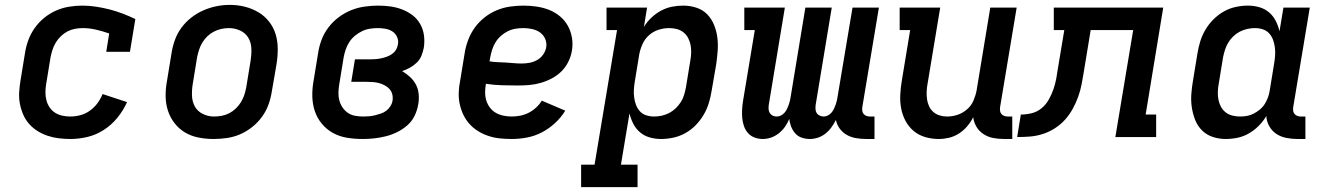

<svg xmlns="http://www.w3.org/2000/svg" viewBox="-20 -561 5440 786"><path d="M268 8Q244 8 220 5Q196 2 174 -5.5Q152 -13 133 -25Q114 -37 99 -54Q84 -71 75 -92Q66 -113 61.5 -136Q57 -159 58.5 -183.5Q60 -208 64 -232L82 -342Q86 -369 95.5 -395.5Q105 -422 121.5 -445.5Q138 -469 160.5 -487.5Q183 -506 209 -517.5Q235 -529 262.5 -533.5Q290 -538 317 -538Q346 -538 374.5 -533.5Q403 -529 430 -522Q457 -515 483 -505Q509 -495 534 -483L512 -349H415L427 -424Q401 -433 373.5 -439.5Q346 -446 318 -446Q303 -446 287 -443Q271 -440 256.5 -432.5Q242 -425 229.5 -413Q217 -401 208.5 -387Q200 -373 195 -357.5Q190 -342 187 -327L169 -217Q166 -200 166 -183Q166 -166 170 -150.5Q174 -135 183 -121.5Q192 -108 205.5 -99.5Q219 -91 235 -87.5Q251 -84 268 -84Q288 -84 309 -89.5Q330 -95 348 -108Q366 -121 379 -138.5Q392 -156 400 -176L500 -143Q485 -109 461 -79.5Q437 -50 405.5 -29.5Q374 -9 338.5 -0.5Q303 8 268 8Z M854 8Q823 8 792.5 2Q762 -4 737 -19Q712 -34 694 -57.5Q676 -81 667 -109.5Q658 -138 658 -169.5Q658 -201 664 -232L682 -342Q686 -369 695.5 -396Q705 -423 722 -446.5Q739 -470 762.5 -488.5Q786 -507 812.5 -518.5Q839 -530 866 -535.5Q893 -541 921 -541Q953 -541 982.5 -533.5Q1012 -526 1037.5 -511Q1063 -496 1081.5 -472.5Q1100 -449 1108.5 -420.5Q1117 -392 1117 -360.5Q1117 -329 1112 -298L1093 -188Q1089 -161 1079.5 -134Q1070 -107 1053 -83.5Q1036 -60 1013 -41.5Q990 -23 963.5 -11.5Q937 0 909 4Q881 8 854 8ZM856 -84Q872 -84 888 -87Q904 -90 918.5 -97.5Q933 -105 945.5 -117Q958 -129 966.5 -143Q975 -157 980 -172Q985 -187 988 -203L1006 -313Q1010 -338 1009 -362.5Q1008 -387 996.5 -406.5Q985 -426 963 -436Q941 -446 917 -446Q901 -446 885.5 -442.5Q870 -439 855.5 -431.5Q841 -424 829 -412.5Q817 -401 808.5 -387Q800 -373 795 -357.5Q790 -342 787 -327L769 -217Q765 -193 766 -168.5Q767 -144 778 -124.5Q789 -105 810.5 -94.5Q832 -84 856 -84Q856 -84 856 -84Q856 -84 856 -84Z M1465 8Q1432 8 1401 3Q1370 -2 1343.5 -16.5Q1317 -31 1297.5 -54.5Q1278 -78 1268.5 -107Q1259 -136 1258.5 -168Q1258 -200 1264 -232L1282 -342Q1286 -370 1296 -397Q1306 -424 1324 -448Q1342 -472 1366 -490Q1390 -508 1417 -519Q1444 -530 1472.5 -534Q1501 -538 1528 -538Q1554 -538 1579 -534.5Q1604 -531 1627 -522Q1650 -513 1669 -498.5Q1688 -484 1700 -463Q1712 -442 1715.5 -417Q1719 -392 1715 -366Q1712 -350 1705.5 -333.5Q1699 -317 1686 -304.5Q1673 -292 1657.5 -283.5Q1642 -275 1626 -270Q1643 -260 1658 -246.5Q1673 -233 1682.5 -215Q1692 -197 1694 -175.5Q1696 -154 1692 -133Q1688 -109 1677 -86.5Q1666 -64 1647 -47.5Q1628 -31 1605.5 -20Q1583 -9 1559 -3Q1535 3 1511.5 5.5Q1488 8 1465 8ZM1467 -84Q1479 -84 1491 -85Q1503 -86 1515 -89Q1527 -92 1539 -96Q1551 -100 1561 -107.5Q1571 -115 1578 -126Q1585 -137 1587 -149Q1589 -162 1586 -174.5Q1583 -187 1575 -196Q1567 -205 1556 -211Q1545 -217 1533 -220.5Q1521 -224 1507.5 -225Q1494 -226 1481 -226H1418L1433 -318H1496Q1508 -318 1519 -319Q1530 -320 1541.5 -322.5Q1553 -325 1564 -329Q1575 -333 1585 -340Q1595 -347 1601 -357Q1607 -367 1609 -379Q1612 -394 1606 -408.5Q1600 -423 1587.5 -431.5Q1575 -440 1559 -443Q1543 -446 1527 -446Q1511 -446 1494.5 -443.5Q1478 -441 1462.5 -433.5Q1447 -426 1433.5 -415Q1420 -404 1410.5 -389.5Q1401 -375 1395.5 -359Q1390 -343 1387 -327L1369 -217Q1366 -200 1365.5 -183Q1365 -166 1369 -150.5Q1373 -135 1382 -121.5Q1391 -108 1404 -99Q1417 -90 1433.5 -87Q1450 -84 1467 -84Z M2075 8Q2050 8 2026 5.5Q2002 3 1979.5 -4.5Q1957 -12 1937.5 -24Q1918 -36 1902.5 -53Q1887 -70 1877 -91Q1867 -112 1862 -135Q1857 -158 1858 -183Q1859 -208 1864 -232L1882 -342Q1886 -369 1896 -396Q1906 -423 1923 -447Q1940 -471 1963.5 -489.5Q1987 -508 2013.5 -519Q2040 -530 2068 -534Q2096 -538 2123 -538Q2150 -538 2177 -534Q2204 -530 2228 -520.5Q2252 -511 2272 -494.5Q2292 -478 2304.5 -455.5Q2317 -433 2321.5 -406Q2326 -379 2321 -352Q2317 -329 2306 -307Q2295 -285 2277.5 -268Q2260 -251 2238 -239.5Q2216 -228 2193 -221.5Q2170 -215 2147 -213Q2124 -211 2101 -211Q2068 -211 2034.5 -212Q2001 -213 1969 -218V-217Q1966 -200 1966 -182.5Q1966 -165 1971 -149Q1976 -133 1986 -120Q1996 -107 2010 -99Q2024 -91 2041 -87.5Q2058 -84 2075 -84Q2092 -84 2110 -87.5Q2128 -91 2144.5 -99.5Q2161 -108 2175 -121Q2189 -134 2198 -149L2294 -108Q2277 -80 2252 -57Q2227 -34 2198 -19Q2169 -4 2137.5 2Q2106 8 2075 8ZM2116 -301Q2132 -301 2148 -304Q2164 -307 2178.5 -315Q2193 -323 2203 -337Q2213 -351 2216 -367Q2219 -385 2212 -401.5Q2205 -418 2191 -428Q2177 -438 2159 -442Q2141 -446 2123 -446Q2107 -446 2091 -443.5Q2075 -441 2059.5 -433.5Q2044 -426 2031 -414.5Q2018 -403 2009 -388.5Q2000 -374 1995 -358.5Q1990 -343 1987 -327L1984 -310Q2000 -307 2017 -306.5Q2034 -306 2050.5 -305Q2067 -304 2083 -302.5Q2099 -301 2116 -301Z M2359 205V113H2414L2506 -438H2463V-530H2629L2616 -451Q2629 -472 2647 -489Q2665 -506 2686.5 -517.5Q2708 -529 2731 -533.5Q2754 -538 2777 -538Q2805 -538 2831 -529.5Q2857 -521 2875 -502.5Q2893 -484 2903 -459.5Q2913 -435 2916.5 -408.5Q2920 -382 2918 -354Q2916 -326 2912 -298L2893 -188Q2889 -163 2881.5 -138.5Q2874 -114 2860.5 -91Q2847 -68 2828 -48.5Q2809 -29 2785.5 -16Q2762 -3 2736.5 2.5Q2711 8 2686 8Q2662 8 2639.5 1.5Q2617 -5 2600 -19.5Q2583 -34 2572.5 -54.5Q2562 -75 2557 -97L2522 113H2590V205ZM2658 -84Q2674 -84 2689.5 -87.5Q2705 -91 2719.5 -98.5Q2734 -106 2746 -117.5Q2758 -129 2767 -143Q2776 -157 2780.5 -172.5Q2785 -188 2788 -203L2806 -313Q2809 -329 2809.5 -345.5Q2810 -362 2807 -377Q2804 -392 2797 -405.5Q2790 -419 2778 -428.5Q2766 -438 2751 -442Q2736 -446 2719 -446Q2719 -446 2719 -446Q2719 -446 2719 -446Q2697 -446 2675.5 -439Q2654 -432 2637 -417Q2620 -402 2610.5 -381Q2601 -360 2597 -339L2579 -229Q2576 -212 2575 -195.5Q2574 -179 2576 -163Q2578 -147 2583.5 -132Q2589 -117 2599.5 -105.5Q2610 -94 2625.5 -89Q2641 -84 2658 -84Z M3295 8Q3295 8 3295 8Q3295 8 3295 8Q3278 8 3262 2.5Q3246 -3 3235.5 -15Q3225 -27 3219 -42Q3213 -57 3211 -74Q3204 -57 3193.5 -42Q3183 -27 3168.5 -15.5Q3154 -4 3137 2Q3120 8 3103 8Q3085 8 3069 2Q3053 -4 3042 -16.5Q3031 -29 3025.5 -45Q3020 -61 3018.5 -78Q3017 -95 3018 -113Q3019 -131 3022 -149L3070 -438H3027V-530H3193L3127 -131Q3126 -122 3126.5 -113.5Q3127 -105 3131.5 -98Q3136 -91 3143.5 -87.5Q3151 -84 3160 -84Q3169 -84 3177.5 -88.5Q3186 -93 3192 -100Q3198 -107 3202 -115.5Q3206 -124 3209 -132.5Q3212 -141 3214 -149.5Q3216 -158 3217 -166L3277 -530H3385L3319 -131Q3318 -122 3318.5 -113.5Q3319 -105 3323.5 -98Q3328 -91 3336 -87.5Q3344 -84 3352 -84Q3361 -84 3369.5 -88.5Q3378 -93 3384 -100Q3390 -107 3394 -115.5Q3398 -124 3401 -132.5Q3404 -141 3406 -149.5Q3408 -158 3409 -166L3470 -530H3578L3510 -122Q3509 -114 3510 -107Q3511 -100 3515.5 -94.5Q3520 -89 3527 -86.5Q3534 -84 3541 -84H3560V8H3526Q3505 8 3484.5 4.5Q3464 1 3447 -8.5Q3430 -18 3418 -34Q3406 -50 3402 -70Q3394 -54 3383.5 -39.5Q3373 -25 3359 -14Q3345 -3 3328.5 2.5Q3312 8 3295 8Z M3823 8Q3794 8 3767 0Q3740 -8 3719.5 -25.5Q3699 -43 3686.5 -67Q3674 -91 3669 -118Q3664 -145 3665.5 -174Q3667 -203 3672 -232L3706 -438H3663V-530H3829L3777 -217Q3774 -201 3773.5 -185.5Q3773 -170 3775 -155Q3777 -140 3783.5 -126Q3790 -112 3801 -102.5Q3812 -93 3826.5 -88.5Q3841 -84 3857 -84Q3879 -84 3900 -91Q3921 -98 3938.5 -113Q3956 -128 3965 -149Q3974 -170 3978 -191L4034 -530H4142L4074 -122Q4073 -114 4074 -107Q4075 -100 4079.5 -94.5Q4084 -89 4091 -86.5Q4098 -84 4106 -84H4124V8H4091Q4068 8 4046.5 4Q4025 0 4007 -11.5Q3989 -23 3978 -41Q3967 -59 3964 -81Q3954 -61 3939 -43.5Q3924 -26 3905 -14Q3886 -2 3865 3Q3844 8 3823 8Z M4144 0 4159 -92Q4181 -92 4203.5 -97.5Q4226 -103 4244 -118Q4262 -133 4273.5 -153.5Q4285 -174 4292.5 -195.5Q4300 -217 4304 -239Q4308 -261 4311 -282L4337 -438H4294V-530H4742L4670 -92H4713V0H4546L4619 -438H4445L4417 -268Q4413 -242 4408 -216.5Q4403 -191 4394 -165.5Q4385 -140 4371.5 -115.5Q4358 -91 4339.5 -70.5Q4321 -50 4297 -35Q4273 -20 4247.5 -12Q4222 -4 4196 -2Q4170 0 4144 0Z M4998 8Q4970 8 4944.5 -0.5Q4919 -9 4900.5 -27.5Q4882 -46 4872.5 -70.5Q4863 -95 4859 -121.5Q4855 -148 4857 -176Q4859 -204 4864 -232L4882 -342Q4886 -367 4893.5 -391.5Q4901 -416 4914.5 -439Q4928 -462 4947.5 -481.5Q4967 -501 4990 -514Q5013 -527 5038.5 -532.5Q5064 -538 5089 -538Q5113 -538 5135.5 -531.5Q5158 -525 5175 -510.5Q5192 -496 5202.5 -475.5Q5213 -455 5218 -433L5234 -530H5342L5274 -122Q5273 -114 5274 -107Q5275 -100 5279.5 -94.5Q5284 -89 5291 -86.5Q5298 -84 5306 -84H5324V8H5291Q5268 8 5245.5 3.5Q5223 -1 5205 -13Q5187 -25 5176 -44.5Q5165 -64 5164 -86Q5151 -64 5132.5 -45.5Q5114 -27 5092 -14.5Q5070 -2 5046 3Q5022 8 4998 8ZM5056 -84Q5071 -84 5085 -86.5Q5099 -89 5112.5 -96Q5126 -103 5138 -113Q5150 -123 5158 -136Q5166 -149 5171 -163Q5176 -177 5178 -191L5196 -301Q5199 -318 5200 -334.5Q5201 -351 5199 -367Q5197 -383 5191.5 -398Q5186 -413 5175.5 -424.5Q5165 -436 5149.5 -441Q5134 -446 5117 -446Q5102 -446 5086 -442.5Q5070 -439 5055.5 -431.5Q5041 -424 5029 -412.5Q5017 -401 5008.5 -387Q5000 -373 4995 -357.5Q4990 -342 4987 -327L4969 -217Q4966 -201 4965.5 -184.5Q4965 -168 4968 -153Q4971 -138 4978 -124.5Q4985 -111 4997 -101.5Q5009 -92 5024.5 -88Q5040 -84 5056 -84Q5056 -84 5056 -84Q5056 -84 5056 -84Z"/></svg>

Font: Iosevka Curly Slab SmBdEx
Style: Italic
Weight: 600
Width: 7
Italic angle: -9°
Monospace: yes
Designer: Belleve Invis
Foundry: Belleve Invis
Version: Version 11.1.0; ttfautohint (v1.8.3)